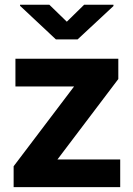

<svg xmlns="http://www.w3.org/2000/svg" viewBox="-20 -770 549 790"><path d="M36.1 0ZM216.3 -113.8H474.6V0H36.1V-85.9L284.7 -414.1H43.5V-528.3H466.8V-444.8ZM254.9 -680.7 326.2 -750.5H446.8V-745.1L299.3 -607.9H210L62.5 -746.1V-750.5H183.1Z"/></svg>

Font: Roboto
Style: Bold
Weight: 700
Designer: Google
Version: Version 2.134; 2016; ttfautohint (v1.6)